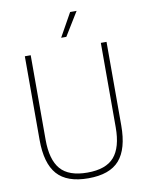

<svg xmlns="http://www.w3.org/2000/svg" viewBox="-101 -1016 844 1096"><g transform="rotate(-10 321.0 -467.5)"><path d="M322 9Q198 9 141.2 -55.2Q84.5 -119.5 84.5 -255.5V-740H118.5V-250.5Q118.5 -134.5 166.2 -79.2Q214 -24 322 -24Q429.5 -24 477.2 -79.2Q525 -134.5 525 -250.5V-740H558V-255.5Q558 -119.5 501.8 -55.2Q445.5 9 322 9ZM307 -808 383 -944H420.5L337 -808Z"/></g></svg>

Font: Encode Sans Semi Condensed Thin
Style: Regular
Weight: 100
Width: 4
Designer: Multiple Designers
Foundry: Impallari Type
Version: Version 3.000; ttfautohint (v1.8.3) -l 8 -r 50 -G 200 -x 14 